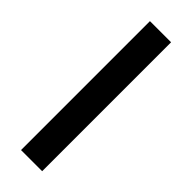

<svg xmlns="http://www.w3.org/2000/svg" viewBox="-247 -755 774 774"><g transform="rotate(45 140.0 -367.5)"><path d="M80 0V-735H200.5V0Z"/></g></svg>

Font: Vela Sans Bd
Style: Bold
Weight: 700
Designer: Principal design: Mikhail Sharanda - project Manrope.
Design modification: Ravid Balaliev
Foundry: Mikhail Sharanda
Version: Version 1.001